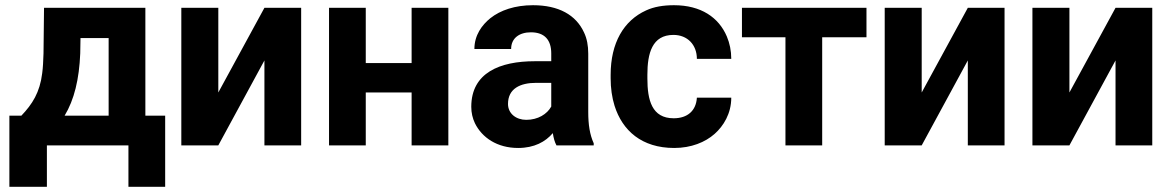

<svg xmlns="http://www.w3.org/2000/svg" viewBox="-20 -558 4496 737"><path d="M62 -114H16V159H160V0H473V159H614V-114H538V-528H149L147 -353C146 -324 145 -299 142 -277C133 -203 104 -158 62 -114ZM288 -353 289 -412H397V-114H228C265 -175 284 -254 288 -353Z M995 -528 818 -203V-528H676V0H818L995 -326V0H1136V-528Z M1701 0V-528H1560V-316H1384V-528H1243V0H1384V-203H1560V0Z M2238 -128V-352C2238 -383 2233 -410 2222 -433C2191 -501 2124 -538 2026 -538C1957 -538 1901 -519 1862 -488C1830 -462 1801 -423 1801 -370H1942C1942 -412 1974 -434 2018 -434C2071 -434 2096 -404 2096 -353V-323H2033C1899 -323 1789 -279 1789 -148C1789 -125 1794 -104 1803 -85C1830 -30 1888 10 1969 10C2031 10 2074 -14 2102 -47C2105 -28 2109 -13 2116 0H2259V-8C2244 -41 2238 -79 2238 -128ZM1930 -159C1930 -218 1977 -240 2038 -240H2096V-149C2080 -120 2045 -98 2000 -98C1961 -98 1930 -122 1930 -159Z M2465 -257V-271C2465 -353 2483 -424 2565 -424C2619 -424 2655 -386 2655 -332H2787C2787 -363 2781 -392 2770 -418C2739 -491 2671 -538 2567 -538C2526 -538 2490 -532 2460 -518C2374 -479 2324 -393 2324 -271V-257C2324 -220 2329 -184 2339 -152C2369 -57 2443 10 2568 10C2633 10 2687 -12 2723 -44C2757 -74 2787 -122 2787 -183H2655C2652 -133 2619 -104 2566 -104C2482 -104 2465 -174 2465 -257Z M3306 -415V-528H2828V-415H2995V0H3136V-415Z M3695 -528 3518 -203V-528H3376V0H3518L3695 -326V0H3836V-528Z M4262 -528 4085 -203V-528H3943V0H4085L4262 -326V0H4403V-528Z"/></svg>

Font: Asimov
Style: Regular
Weight: 500
Designer: Google
Version: Version 2.000980; 2014